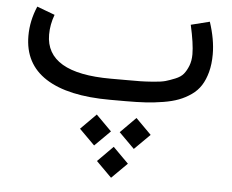

<svg xmlns="http://www.w3.org/2000/svg" viewBox="-50 -418 968 800"><g transform="rotate(5 434.0 -18.0)"><path d="M377.9 258.8 442.4 193.8 507.3 258.8 442.4 323.2ZM461.9 130.9 526.4 65.9 591.3 130.9 526.4 195.3ZM295.9 130.9 360.4 65.9 425.3 130.9 360.4 195.3ZM476.1 0H410.2Q233.4 0 140.6 -59.6Q47.9 -119.1 47.9 -236.3Q47.9 -299.3 74.2 -360.4L148.9 -332.5Q133.3 -291 133.3 -248.5Q133.8 -87.9 405.3 -87.9H472.7Q510.7 -87.9 530 -88.1Q549.3 -88.4 582.5 -90.8Q615.7 -93.3 633.1 -98.1Q650.4 -103 673.3 -112.3Q696.3 -121.6 707.5 -135.5Q718.8 -149.4 727.1 -170.4Q735.4 -191.4 735.4 -218.8Q735.4 -262.7 717.8 -340.8L795.9 -360.4Q819.8 -288.1 819.8 -226.1Q819.8 -184.6 811 -151.6Q802.2 -118.7 787.1 -95Q772 -71.3 747.6 -54.2Q723.1 -37.1 696 -26.9Q668.9 -16.6 631.8 -10.5Q594.7 -4.4 558.6 -2.2Q522.5 0 476.1 0Z"/></g></svg>

Font: Vazir FD-WOL
Style: FD-WOL
Weight: 400
Foundry: Based on Dejavu fonts, by Saber Rastikerdar
Version: Version 26.0.0